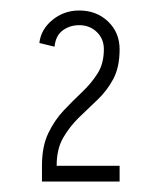

<svg xmlns="http://www.w3.org/2000/svg" viewBox="-20 -799 303 366"><path d="M60 -483Q60 -520 72 -545Q84 -570 101.5 -588.5Q119 -607 136.5 -623.5Q154 -640 166 -659Q178 -678 178 -705Q178 -705 182.5 -705Q187 -705 193 -705Q199 -705 203.5 -705Q208 -705 208 -705Q208 -671 196 -648.5Q184 -626 166 -609Q148 -592 130.5 -575Q113 -558 100.5 -536.5Q88 -515 88 -483ZM60 -453V-483H208V-453ZM84 -710 55 -717Q58 -743 80 -761Q102 -779 131 -779V-751Q113 -751 99.5 -741Q86 -731 84 -710ZM208 -705H178Q178 -725 164.5 -738Q151 -751 131 -751V-779Q164 -779 186 -758Q208 -737 208 -705Z"/></svg>

Font: Akshar Light Light
Style: Regular
Weight: 300
Version: Version 1.100